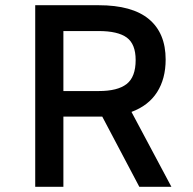

<svg xmlns="http://www.w3.org/2000/svg" viewBox="-20 -716 740 736"><path d="M514 0 372 -269H370H223V0H115V-696H358Q487 -696 551 -642.5Q615 -589 615 -488Q615 -414 582 -362.5Q549 -311 484 -287L637 0ZM359 -367Q431 -367 465.5 -394Q500 -421 500 -486Q500 -547 466 -572Q432 -597 358 -597H223V-367Z"/></svg>

Font: Amiko SemiBold
Style: Regular
Weight: 600
Designer: Pablo Impallari, Rodrigo Fuenzalida, Andres Torresi
Foundry: Impallari Type
Version: Version 1.001; ttfautohint (v1.3)